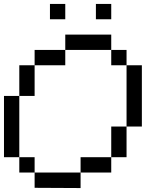

<svg xmlns="http://www.w3.org/2000/svg" viewBox="-20 -943 809 964"><path d="M230.8 -846.2V-923.1H307.7V-846.2ZM461.5 -846.2V-923.1H538.5V-846.2ZM153.8 0V-76.9H384.6V1.2ZM76.9 -76.9V-153.8H153.8V-76.9ZM384.6 -76.9V-153.8H538.5V-76.9ZM538.5 -153.8V-307.7H615.4V-153.8ZM0 -153.8V-461.5H76.9V-153.8ZM76.9 -461.5V-615.4H153.8V-461.5ZM615.4 -307.7V-615.4H692.3V-307.7ZM153.8 -615.4V-692.3H307.7V-615.4ZM538.5 -615.4V-692.3H615.4V-615.4ZM307.7 -692.3V-769.2H538.5V-692.3Z"/></svg>

Font: Mintsoda - Lime Green 13x16
Style: Regular
Weight: 400
Designer: Mintsoda-15
Version: Version 1.0